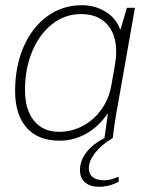

<svg xmlns="http://www.w3.org/2000/svg" viewBox="-20 -530 570 737"><path d="M435 148 436 167Q401 187 359 187Q327 187 307 170.5Q287 154 287 123Q287 87 311.5 55Q336 23 381 0Q389 -60 394 -93H392Q360 -45 312 -17.5Q264 10 209 10Q126 10 82 -40Q38 -90 38 -180Q38 -275 70.5 -350Q103 -425 161.5 -467.5Q220 -510 294 -510Q344 -510 384.5 -485.5Q425 -461 441 -418H443L467 -500H498L431 -120Q419 -57 413 0H412Q368 27 344.5 57.5Q321 88 321 116Q321 138 336 150Q351 162 380 162Q405 162 435 148ZM407 -200 421 -279Q426 -309 426 -331Q426 -399 390.5 -437.5Q355 -476 291 -476Q230 -476 181 -438Q132 -400 104 -333.5Q76 -267 76 -185Q76 -109 110.5 -66.5Q145 -24 207 -24Q255 -24 297.5 -46.5Q340 -69 369 -109.5Q398 -150 407 -200Z"/></svg>

Font: Sarabun Thin
Style: Italic
Weight: 250
Italic angle: -10°
Designer: Suppakit Chalermlarp | Katatrad Co.,Ltd.
Foundry: Cadson Demak Co.,Ltd.
Version: Version 1.000; ttfautohint (v1.6)